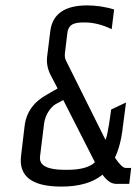

<svg xmlns="http://www.w3.org/2000/svg" viewBox="-20 -680 517 710"><path d="M214 -310 331 -80C311 -61 277 -52 228 -52H220C155 -52 124 -68 128 -101L143 -223C147 -255 167 -284 186 -295ZM446 -301 391 -275C389 -259 378 -176 370 -163L224 -456C220 -464 219 -473 220 -483L229 -557C233 -594 260 -597 293 -597C325 -597 358 -589 393 -572L402 -645C369 -655 336 -660 302 -660C219 -660 174 -628 166 -565L154 -468C152 -446 156 -423 169 -399L193 -353L155 -331C105 -304 77 -265 71 -214L58 -105C48 -28 98 10 207 10C273 10 324 -5 359 -34C376 -11 392 0 410 0H458L465 -59H445C435 -59 422 -72 405 -97C419 -126 429 -164 434 -209Z"/></svg>

Font: Gamestation Condensed
Style: Italic
Weight: 400
Width: 3
Designer: Jonas Hecksher
Foundry: Jonas Hecksher, Playtypeª, e-types AS
Version: Version 1.003